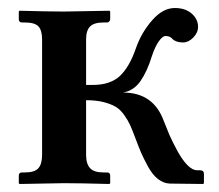

<svg xmlns="http://www.w3.org/2000/svg" viewBox="-20 -458 546 479"><path d="M85 -71.8V-359.9Q85 -382.3 75.9 -392.1Q66.9 -401.9 42 -401.9H35.2Q26.9 -401.9 26.9 -410.2V-429.2L28.8 -431.2Q103 -429.2 139.2 -429.2L252.9 -431.2L254.9 -429.2V-410.2Q254.9 -406.7 252.4 -404.3Q250 -401.9 247.1 -401.9H237.8Q214.4 -401.9 204.6 -391.8Q194.8 -381.8 194.8 -359.9V-246.1H211.9Q254.9 -246.1 279.3 -268.6Q303.2 -291.5 318.8 -336.9Q332.5 -376.5 359.4 -407.2Q386.2 -438 416 -438Q442.4 -438 458.3 -424.1Q474.1 -410.2 474.1 -391.1Q474.1 -376.5 462.2 -364.3Q450.2 -352.1 437 -352.1Q418.9 -352.1 410.2 -360.8Q404.3 -368.2 393.1 -368.2Q385.3 -368.2 375.7 -354.2Q366.2 -340.3 358.9 -317.9Q347.2 -279.8 330.6 -255.9Q314 -231.9 287.1 -227.1Q362.3 -227.1 388.2 -157.2Q395.5 -138.2 402.8 -121.1Q410.6 -103.5 422.4 -81.8Q434.1 -60.1 447 -46.6Q460 -33.2 472.2 -33.2H479Q488.8 -33.2 488.8 -23.9V-1L486.8 1L403.8 0Q388.2 -0.5 374.3 -11.2Q360.4 -22 349.1 -42.7Q337.9 -63.5 332 -77.1Q326.7 -89.4 317.9 -112.8Q310.1 -133.8 304.7 -145.8Q299.3 -157.7 289.6 -171.4Q279.8 -185.1 268.1 -191.9Q256.3 -198.7 238 -203.4Q219.7 -208 194.8 -208V-71.8Q194.8 -49.3 204.6 -38.6Q214.4 -27.8 237.8 -27.8H247.1Q254.9 -27.8 254.9 -20V-1L252.9 1Q178.2 -1 139.2 -1L28.8 1L26.9 -1V-20Q26.9 -27.8 35.2 -27.8H42Q66.4 -27.8 75.7 -38.3Q85 -48.8 85 -71.8Z"/></svg>

Font: Linux Libertine G
Style: Bold
Weight: 700
Designer: Philipp H. Poll
Foundry: Philipp H. Poll
Version: Version 5.0.3